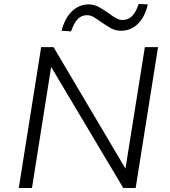

<svg xmlns="http://www.w3.org/2000/svg" viewBox="-20 -941 852 961"><path d="M74 0 186 -705H248L608 -97L705 -705H771L659 0H597L236 -606L140 0ZM336 -784 288 -787Q299 -829 318.5 -858.5Q338 -888 365 -903.5Q392 -919 423 -919Q452 -919 476.5 -905Q501 -891 522 -876Q541 -862 558 -851.5Q575 -841 593 -841Q622 -841 641.5 -861Q661 -881 674 -921L720 -919Q705 -855 669.5 -821Q634 -787 586 -787Q557 -787 533 -801Q509 -815 487 -830Q468 -844 450.5 -854.5Q433 -865 415 -865Q387 -865 368 -844.5Q349 -824 336 -784Z"/></svg>

Font: Nunito Sans 7pt Light
Style: Italic
Weight: 300
Italic angle: -9°
Designer: Vernon Adams
Foundry: Vernon Adams
Version: Version 3.101;gftools[0.9.27]